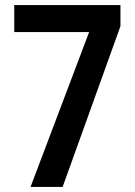

<svg xmlns="http://www.w3.org/2000/svg" viewBox="-20 -734 531 754"><path d="M100 0 330 -608H36V-714H453V-631L226 0Z"/></svg>

Font: Noto Sans Lao Looped Condensed SemiBold
Style: Regular
Weight: 600
Width: 3
Designer: Mark Frömberg, Ben Mitchell
Foundry: The Fontpad Ltd
Version: Version 1.002; ttfautohint (v1.8.4.7-5d5b)